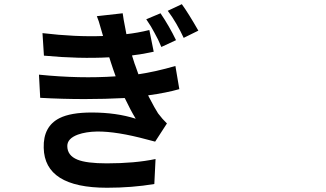

<svg xmlns="http://www.w3.org/2000/svg" viewBox="-20 -842 1540 907"><path d="M485.4 44.9Q190.4 44.9 186.5 -143.6Q183.6 -245.1 261.7 -284.2Q314.5 -310.5 413.1 -310.5Q529.3 -310.5 621.1 -281.2Q596.7 -321.3 569.3 -378.9Q476.6 -374 379.9 -374Q274.4 -374 169.9 -379.9L164.1 -489.3Q357.4 -469.7 526.4 -481.4L514.6 -514.6Q511.7 -525.4 503.9 -546.9Q498 -563.5 496.1 -571.3Q354.5 -563.5 187.5 -579.1L180.7 -685.5Q336.9 -667 466.8 -671.9Q459 -699.2 455.1 -711.9Q447.3 -742.2 437.5 -765.6L559.6 -779.3Q562.5 -754.9 572.3 -706.1Q575.2 -689.5 577.1 -680.7Q629.9 -686.5 685.5 -700.2L706.1 -597.7Q659.2 -586.9 603.5 -580.1Q607.4 -566.4 616.2 -540Q617.2 -537.1 618.2 -535.2L633.8 -491.2Q713.9 -502.9 808.6 -530.3L827.1 -420.9Q765.6 -403.3 679.7 -391.6Q681.6 -388.7 684.6 -381.8Q711.9 -329.1 726.6 -306.6Q747.1 -279.3 768.6 -258.8L712.9 -172.9Q703.1 -174.8 675.8 -182.6Q531.2 -221.7 438.5 -220.7Q385.7 -219.7 347.7 -206.1Q297.9 -187.5 297.9 -152.3Q297.9 -107.4 345.7 -87.9Q388.7 -70.3 484.4 -70.3Q617.2 -70.3 714.8 -90.8L709 27.3Q603.5 44.9 485.4 44.9ZM742.2 -620.1Q727.5 -656.2 709 -688.5Q696.3 -713.9 670.9 -751L738.3 -779.3Q779.3 -718.8 811.5 -652.3ZM847.7 -663.1Q834 -693.4 812.5 -730.5Q793.9 -762.7 772.5 -791L838.9 -822.3Q870.1 -779.3 917 -697.3Z"/></svg>

Font: Bpmf GenSeki Gothic B
Style: B
Weight: 700
Foundry: But Ko
Version: Version 1.320